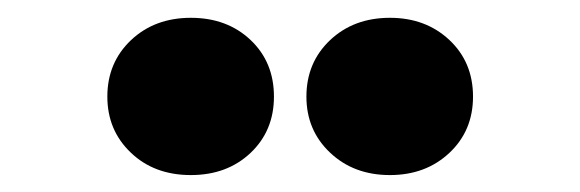

<svg xmlns="http://www.w3.org/2000/svg" viewBox="-20 -766 665 220"><path d="M426.8 -565.4Q385.3 -565.4 358.2 -591.1Q331.1 -616.7 331.1 -655.3Q331.1 -694.3 358.2 -720Q385.3 -745.6 426.8 -745.6Q467.8 -745.6 494.9 -720.2Q522 -694.8 522 -655.3Q522 -616.2 494.9 -590.8Q467.8 -565.4 426.8 -565.4ZM198.7 -565.4Q156.7 -565.4 129.9 -591.1Q103 -616.7 103 -655.3Q103 -694.3 130.1 -720Q157.2 -745.6 198.7 -745.6Q240.2 -745.6 267.1 -720.2Q293.9 -694.8 293.9 -655.3Q293.9 -616.2 267.1 -590.8Q240.2 -565.4 198.7 -565.4Z"/></svg>

Font: Inter 28pt Black
Style: Regular
Weight: 900
Designer: Rasmus Andersson
Foundry: rsms
Version: Version 4.001;git-66647c0bb